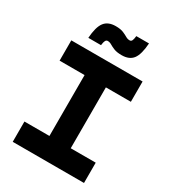

<svg xmlns="http://www.w3.org/2000/svg" viewBox="-242 -1179 1184 1311"><g transform="rotate(30 350.0 -523.5)"><path d="M69 0V-160H266V-640H69V-800H631V-640H434V-160H631V0ZM161 -873Q167 -961 195.5 -998.5Q224 -1036 284 -1036Q322 -1036 344.5 -1026.5Q367 -1017 382 -1008Q397 -999 413 -999Q425 -999 430.5 -1009.5Q436 -1020 439 -1047H539Q533 -958 505 -921Q477 -884 417 -884Q379 -884 356.5 -893Q334 -902 318.5 -911.5Q303 -921 287 -921Q276 -921 270 -910Q264 -899 261 -873Z"/></g></svg>

Font: Martian Mono
Style: Bold
Weight: 700
Designer: Roman Shamin
Foundry: Evil Martians
Version: Version 1.000